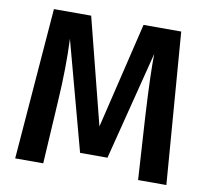

<svg xmlns="http://www.w3.org/2000/svg" viewBox="-77 -777 936 863"><g transform="rotate(10 391.0 -345.5)"><path d="M682 -691 736 0H607L589 -289Q578 -483 580 -571L454 -75H329L195 -572Q201 -443 191 -285L174 0H46L101 -691H271L394 -207L510 -691Z"/></g></svg>

Font: FiraGO Medium
Style: Regular
Weight: 500
Designer: bBox Type
Foundry: bBox Type GmbH
Version: Version 1.001;PS 001.001;hotconv 1.0.88;makeotf.lib2.5.64775